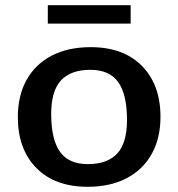

<svg xmlns="http://www.w3.org/2000/svg" viewBox="-20 -706 684 737"><path d="M316.5 11Q190.5 11 119.5 -61.2Q48.5 -133.5 48.5 -256.5Q48.5 -339 82 -399.2Q115.5 -459.5 178.2 -492.2Q241 -525 328 -525Q454 -525 525 -452.8Q596 -380.5 596 -257.5Q596 -175 562.2 -114.8Q528.5 -54.5 465.8 -21.8Q403 11 316.5 11ZM317 -76Q392 -76 429.8 -116.5Q467.5 -157 467.5 -245.5Q467.5 -343 434 -390.5Q400.5 -438 327 -438Q252 -438 214.2 -397.5Q176.5 -357 176.5 -268.5Q176.5 -171 210.2 -123.5Q244 -76 317 -76ZM163.5 -615.5V-686H481.5V-615.5Z"/></svg>

Font: Newsreader Caption Medium
Style: Regular
Weight: 500
Designer: Hugues Gentile
Foundry: Production Type
Version: Version 1.001